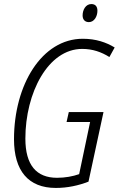

<svg xmlns="http://www.w3.org/2000/svg" viewBox="-20 -916 585 946"><path d="M418 -807C444 -807 460 -835 460 -863C460 -884 450 -896 430 -896C402 -896 387 -867 387 -840C387 -819 399 -807 418 -807ZM255 10C313 10 367 -2 416 -21L490 -364H319L308 -315H424L370 -58C339 -47 301 -40 261 -40C160 -40 105 -102 105 -233C105 -459 217 -675 385 -675C436 -675 479 -660 519 -635L545 -682C504 -707 453 -725 388 -725C186 -725 49 -498 49 -230C49 -74 120 10 255 10Z"/></svg>

Font: Noto Sans Condensed Light
Style: Italic
Weight: 300
Width: 3
Italic angle: -12°
Designer: Monotype Design Team
Foundry: Monotype Imaging Inc.
Version: Version 2.013